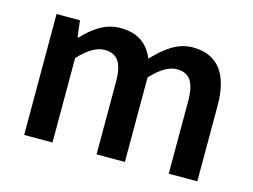

<svg xmlns="http://www.w3.org/2000/svg" viewBox="-75 -628 993 753"><g transform="rotate(15 421.5 -251.5)"><path d="M73 -491V0H188V-343C226 -384 261 -404 291 -404C343 -404 367 -374 367 -293V0H482V-343C520 -384 554 -404 585 -404C636 -404 660 -374 660 -293V0H776V-308C776 -432 728 -503 624 -503C562 -503 513 -465 466 -415C443 -470 402 -503 330 -503C269 -503 221 -468 180 -424H176L168 -491Z"/></g></svg>

Font: DAIFUKU Sans Semibold
Style: Regular
Weight: 600
Designer: Original font ‘Source Sans 3’ : Paul D. Hunt
Foundry: Daifuku
Version: Version 1.000